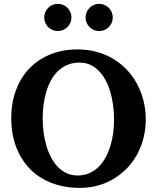

<svg xmlns="http://www.w3.org/2000/svg" viewBox="-20 -938 796 975"><path d="M559.1 -328.1Q559.1 -386.7 548.1 -439.7Q537.1 -492.7 515.1 -532.7Q493.2 -572.8 460.2 -596.4Q427.2 -620.1 383.8 -620.1Q349.1 -620.1 321.8 -608.4Q294.4 -596.7 273.7 -576.4Q252.9 -556.2 238.3 -528.8Q223.6 -501.5 214.4 -470Q205.1 -438.5 200.9 -404.5Q196.8 -370.6 196.8 -336.9Q196.8 -301.3 201.4 -266.1Q206.1 -231 215.3 -198.7Q224.6 -166.5 239.3 -138.7Q253.9 -110.8 273.4 -90.6Q293 -70.3 318.1 -58.6Q343.3 -46.9 374 -46.9Q407.2 -46.9 434.1 -58.8Q460.9 -70.8 481.4 -91.3Q502 -111.8 516.6 -139.2Q531.2 -166.5 540.8 -197.8Q550.3 -229 554.7 -262.5Q559.1 -295.9 559.1 -328.1ZM720.2 -332Q720.2 -260.3 696 -197Q671.9 -133.8 627.4 -86.4Q583 -39.1 521 -11.5Q459 16.1 383.8 16.1Q309.1 16.1 245.4 -7.6Q181.6 -31.2 135.5 -76.7Q89.4 -122.1 63.2 -188.5Q37.1 -254.9 37.1 -339.8Q37.1 -413.6 60.1 -477.3Q83 -541 126.2 -587.4Q169.4 -633.8 232.2 -660.4Q294.9 -687 375 -687Q426.8 -687 472.7 -674.1Q518.6 -661.1 556.9 -637.9Q595.2 -614.7 625.5 -582.3Q655.8 -549.8 676.8 -510.3Q697.8 -470.7 709 -425.5Q720.2 -380.4 720.2 -332ZM342.8 -849.1Q342.8 -835 337.4 -822.5Q332 -810.1 322.5 -800.5Q313 -791 300.3 -785.6Q287.6 -780.3 273.4 -780.3Q259.3 -780.3 246.6 -785.6Q233.9 -791 224.6 -800.5Q215.3 -810.1 210 -822.5Q204.6 -835 204.6 -849.1Q204.6 -863.3 210 -876Q215.3 -888.7 224.6 -898.2Q233.9 -907.7 246.6 -913.1Q259.3 -918.5 273.4 -918.5Q287.6 -918.5 300.3 -913.1Q313 -907.7 322.5 -898.2Q332 -888.7 337.4 -876Q342.8 -863.3 342.8 -849.1ZM552.7 -849.1Q552.7 -835 547.4 -822.5Q542 -810.1 532.5 -800.5Q522.9 -791 510.3 -785.6Q497.6 -780.3 483.4 -780.3Q469.2 -780.3 456.8 -785.6Q444.3 -791 434.8 -800.5Q425.3 -810.1 419.9 -822.5Q414.6 -835 414.6 -849.1Q414.6 -863.3 419.9 -876Q425.3 -888.7 434.8 -898.2Q444.3 -907.7 456.8 -913.1Q469.2 -918.5 483.4 -918.5Q497.6 -918.5 510.3 -913.1Q522.9 -907.7 532.5 -898.2Q542 -888.7 547.4 -876Q552.7 -863.3 552.7 -849.1Z"/></svg>

Font: Charis SIL Eur
Style: Bold
Weight: 700
Foundry: SIL International
Version: Version 5.000